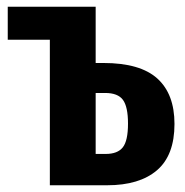

<svg xmlns="http://www.w3.org/2000/svg" viewBox="-20 -550 550 570"><path d="M498 -182Q498 -89 446 -44.5Q394 0 298 0H128V-432H3V-530H264V-363H287Q396 -363 447 -317Q498 -271 498 -182ZM360 -183Q360 -233 345 -253.5Q330 -274 292 -274H264V-93H294Q329 -93 344.5 -112.5Q360 -132 360 -183Z"/></svg>

Font: Fira Sans Compressed SemiBold
Style: Regular
Weight: 600
Width: 1
Designer: bBox Type GmbH & Carrois Corporate GbR & Edenspiekermann AG
Foundry: bBox Type GmbH & Carrois Corporate GbR & Edenspiekermann AG
Version: Version 4.301